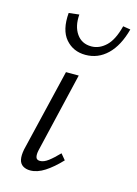

<svg xmlns="http://www.w3.org/2000/svg" viewBox="-103 -708 549 770"><g transform="rotate(15 171.0 -322.5)"><path d="M100 5Q82 5 69.5 -3Q57 -11 53.5 -27.5Q50 -44 55 -70L137 -413H190L112 -82Q108 -64 111 -53Q114 -42 128 -42Q144 -42 162.5 -56Q181 -70 204 -94L224 -70Q191 -35 160 -15Q129 5 100 5ZM194 -500Q143 -500 111.5 -536.5Q80 -573 86 -645L129 -650Q125 -601 146.5 -570Q168 -539 208 -539Q241 -539 268.5 -565Q296 -591 311 -650L342 -645Q323 -574 284.5 -537Q246 -500 194 -500Z"/></g></svg>

Font: Ysabeau Office Light
Style: Italic
Weight: 300
Italic angle: -12°
Designer: Christian Thalmann (Catharsis Fonts)
Version: Version 2.001;gftools[0.9.30]; featfreeze: tnum,lnum,ss02